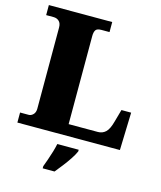

<svg xmlns="http://www.w3.org/2000/svg" viewBox="-134 -810 945 1127"><g transform="rotate(15 338.5 -246.5)"><path d="M21 0V-61H74Q88 -61 100.5 -73.5Q113 -86 113 -109V-602Q113 -628 99.5 -640.5Q86 -653 66 -653H21V-714H406V-653H357Q330 -653 322 -640.5Q314 -628 314 -604V-69H492Q519 -69 538.5 -87Q558 -105 571 -154L592 -229H651L644 0ZM234 208Q241 189 250.5 162.5Q260 136 268 108.5Q276 81 280 61H410V71Q401 92 383.5 118.5Q366 145 345 172Q324 199 306 221H234Z"/></g></svg>

Font: Noto Serif Ethiopic Black
Style: Regular
Weight: 900
Designer: Monotype Design Team
Foundry: Monotype Imaging Inc.
Version: Version 2.102; ttfautohint (v1.8.4.7-5d5b)